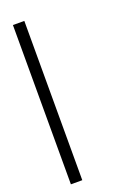

<svg xmlns="http://www.w3.org/2000/svg" viewBox="-175 -815 733 1068"><g transform="rotate(-20 191.0 -280.5)"><path d="M49.8 190.4H117.2V-752.4H49.8Z"/></g></svg>

Font: SG Kara SemiBold
Style: Regular
Weight: 400
Designer: Damoon Khanjanzadeh
Version: Version 1.000